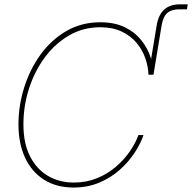

<svg xmlns="http://www.w3.org/2000/svg" viewBox="-20 -838 869 868"><path d="M651.4 -500 688 -721.7Q696.3 -771.5 722.4 -794.9Q748.5 -818.4 793.5 -818.4Q800.3 -818.4 810.3 -818.4Q820.3 -818.4 828.6 -818.4L825.2 -795.9Q815.9 -795.9 806.2 -795.9Q796.4 -795.9 790 -795.9Q754.9 -795.9 735.8 -778.8Q716.8 -761.7 710.4 -721.7L673.8 -500ZM312.5 9.8Q235.4 9.8 179.4 -25.4Q123.5 -60.5 93.5 -124.8Q63.5 -189 63.5 -275.4Q63.5 -359.9 89.1 -441.9Q114.7 -523.9 162.8 -590.6Q210.9 -657.2 279.3 -697.3Q347.7 -737.3 433.1 -737.3Q497.6 -737.3 543.2 -715.3Q588.9 -693.4 617.7 -657.7Q646.5 -622.1 660.2 -580.6Q673.8 -539.1 673.8 -500H651.4Q649.9 -537.6 636.7 -575.4Q623.5 -613.3 596.9 -644.8Q570.3 -676.3 529.5 -695.6Q488.8 -714.8 432.6 -714.8Q356.4 -714.8 293 -678.2Q229.5 -641.6 183.1 -579.1Q136.7 -516.6 111.3 -438Q85.9 -359.4 85.9 -275.4Q85.9 -189.5 116 -130.9Q146 -72.3 197.5 -42.5Q249 -12.7 313.5 -12.7Q370.1 -12.7 417.7 -32Q465.3 -51.3 502.7 -83Q540 -114.7 566.2 -152.6Q592.3 -190.4 606 -227.5H628.9Q615.7 -189 588.6 -147.5Q561.5 -106 521.5 -70.3Q481.4 -34.7 429 -12.5Q376.5 9.8 312.5 9.8Z"/></svg>

Font: Inter 24pt Thin
Style: Italic
Weight: 250
Italic angle: -9.3988°
Version: Version 4.001;git-66647c0bb